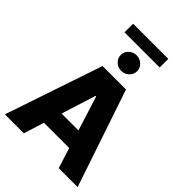

<svg xmlns="http://www.w3.org/2000/svg" viewBox="-305 -1222 1353 1353"><g transform="rotate(45 371.5 -545.5)"><path d="M197.8 0H8.8L254.9 -727.5H488.3L733.9 0H545.4L497.1 -152.8H245.6ZM368.7 -544.4 287.6 -286.6H455.6L374.5 -544.4ZM546.9 -1090.8V-1004.9H196.3V-1090.8ZM371.6 -796.4Q337.9 -796.4 314 -819.1Q290 -841.8 290 -873.5Q290 -905.8 314 -928.2Q337.9 -950.7 371.6 -951.2Q404.8 -950.7 429 -928.2Q453.1 -905.8 453.1 -873.5Q453.1 -841.8 429 -819.1Q404.8 -796.4 371.6 -796.4Z"/></g></svg>

Font: Inter Tight ExtraBold
Style: Regular
Weight: 800
Designer: Rasmus Andersson
Foundry: rsms
Version: Version 3.004; ttfautohint (v1.8.4.7-5d5b)